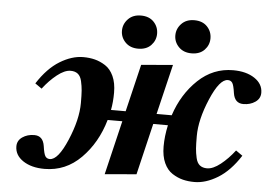

<svg xmlns="http://www.w3.org/2000/svg" viewBox="-51 -779 1218 860"><g transform="rotate(5 558.0 -349.0)"><path d="M789 -710Q826 -710 847 -688Q868 -666 868 -635Q868 -605 847 -583Q826 -561 789 -561Q753 -561 731.5 -583Q710 -605 710 -635Q710 -665 731.5 -687.5Q753 -710 789 -710ZM549 -710Q586 -710 607 -688Q628 -666 628 -635Q628 -605 607 -583Q586 -561 549 -561Q513 -561 491.5 -583Q470 -605 470 -635Q470 -665 491.5 -687.5Q513 -710 549 -710ZM44 -78Q44 -104 66.5 -119.5Q89 -135 120 -135Q159 -135 166 -90Q171 -54 178 -44Q185 -34 198 -34Q235 -34 275 -128Q315 -222 315 -296Q315 -332 313.5 -352Q312 -372 307 -394Q302 -416 289.5 -426Q277 -436 257 -436Q230 -436 196.5 -409.5Q163 -383 134 -345L104 -366Q149 -436 203 -469Q257 -502 308 -502Q336 -502 360 -496Q384 -490 407.5 -475Q431 -460 445 -429.5Q459 -399 459 -355Q459 -313 452 -277H518L569 -490L711 -502L657 -277H725Q757 -374 824.5 -438Q892 -502 982 -502Q1041 -502 1078.5 -477Q1116 -452 1116 -412Q1116 -386 1093.5 -370.5Q1071 -355 1040 -355Q1001 -355 994 -400Q989 -436 982 -446Q975 -456 962 -456Q925 -456 885 -362Q845 -268 845 -194Q845 -158 846.5 -138Q848 -118 853 -96Q858 -74 870.5 -64Q883 -54 903 -54Q930 -54 963.5 -80.5Q997 -107 1026 -145L1056 -124Q1011 -54 957 -21Q903 12 852 12Q824 12 800 6Q776 0 752.5 -15Q729 -30 715 -60.5Q701 -91 701 -135Q701 -181 712 -231H646L591 0L449 12L507 -231H441Q411 -127 342 -57.5Q273 12 178 12Q119 12 81.5 -13Q44 -38 44 -78Z"/></g></svg>

Font: Lingua Franca
Style: Bold Italic
Weight: 700
Italic angle: -13°
Version: Version 1.19